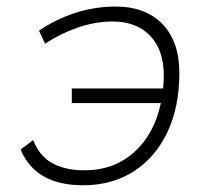

<svg xmlns="http://www.w3.org/2000/svg" viewBox="-20 -547 626 577"><path d="M229.5 9.8Q86.4 9.8 42 -97.7L79.6 -126Q99.1 -77.1 137.9 -56.2Q176.8 -35.2 233.4 -35.2Q322.3 -35.2 383.1 -89.6Q443.8 -144 463.4 -237.3H195.8V-281.2H470.2Q472.2 -301.3 472.2 -321.8Q471.7 -397.5 430.9 -439.9Q390.1 -482.4 317.9 -482.4Q266.6 -482.4 213.6 -464.1Q160.6 -445.8 115.7 -415.5L97.2 -454.6Q144.5 -487.8 204.3 -507.6Q264.2 -527.3 327.1 -527.3Q417.5 -527.3 468.3 -474.6Q519 -421.9 519 -327.6Q519 -226.1 483.2 -150.1Q447.3 -74.2 382.1 -32.2Q316.9 9.8 229.5 9.8Z"/></svg>

Font: Cascadia Code ExtraLight
Style: Italic
Weight: 200
Italic angle: -10°
Monospace: yes
Designer: Aaron Bell
Foundry: Saja Typeworks
Version: Version 2404.023; ttfautohint (v1.8.4)